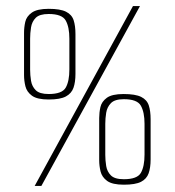

<svg xmlns="http://www.w3.org/2000/svg" viewBox="-20 -611 574 631"><path d="M94 0 417 -591H440L116 0ZM387 -4Q349 -4 332 -16.5Q315 -29 310.5 -47.5Q306 -66 306 -84V-223Q306 -241 310 -259Q314 -277 331 -289.5Q348 -302 386 -302Q425 -302 444 -292.5Q463 -283 469 -264.5Q475 -246 475 -219V-87Q475 -60 468.5 -41.5Q462 -23 443.5 -13.5Q425 -4 387 -4ZM387 -22Q431 -22 443 -43Q455 -64 455 -103V-204Q455 -242 443 -263.5Q431 -285 387 -285Q357 -285 344.5 -272Q332 -259 329 -240.5Q326 -222 326 -204V-102Q326 -84 329 -65.5Q332 -47 344.5 -34.5Q357 -22 387 -22ZM140 -284Q102 -284 85 -296.5Q68 -309 63.5 -327.5Q59 -346 59 -364V-503Q59 -521 63 -539Q67 -557 84.5 -569.5Q102 -582 140 -582Q178 -582 197 -572.5Q216 -563 222 -544.5Q228 -526 228 -499V-368Q228 -341 221.5 -322.5Q215 -304 196.5 -294Q178 -284 140 -284ZM140 -302Q184 -302 196 -323Q208 -344 208 -383V-484Q208 -522 196 -543.5Q184 -565 140 -565Q110 -565 97.5 -552.5Q85 -540 82 -521Q79 -502 79 -484V-382Q79 -364 82 -345.5Q85 -327 97.5 -314.5Q110 -302 140 -302Z"/></svg>

Font: Alumni Sans Thin
Style: Regular
Weight: 100
Designer: Robert E. Leuschke
Foundry: Robert E. Leuschke
Version: Version 1.018